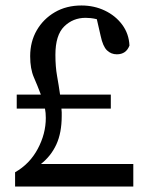

<svg xmlns="http://www.w3.org/2000/svg" viewBox="-20 -680 540 700"><path d="M35 0V-52Q88 -82 117.5 -137Q147 -192 147 -250Q147 -269 144 -284H41V-335H129Q117 -367 103.5 -398Q90 -429 90 -475Q90 -528 114 -569.5Q138 -611 180 -635.5Q222 -660 277 -660Q323 -660 362 -641.5Q401 -623 425.5 -590Q450 -557 452 -514Q440 -482 406 -482Q385 -482 370 -496.5Q355 -511 347 -549L333 -610Q321 -613 310.5 -614Q300 -615 292 -615Q246 -615 214 -583.5Q182 -552 182 -480Q182 -437 188 -403.5Q194 -370 199 -335H384V-284H204Q205 -277 205 -270.5Q205 -264 205 -257Q205 -196 185.5 -153.5Q166 -111 129 -82H466V0Z"/></svg>

Font: Source Serif 4
Style: Regular
Weight: 400
Designer: Frank Grießhammer
Foundry: Adobe
Version: Version 4.005;hotconv 1.1.0;makeotfexe 2.6.0